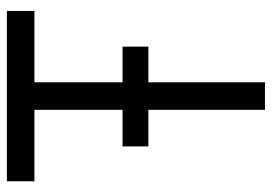

<svg xmlns="http://www.w3.org/2000/svg" viewBox="-136 -654 790 558"><g transform="rotate(-90 259.0 -375.0)"><path d="M506.2 -670H298.8V-413.8H402.5V-338.8H298.8V0H218.8V-338.8H112.5V-413.8H218.8V-670H11.2V-750H506.2Z"/></g></svg>

Font: Now Alt
Style: Regular
Weight: 400
Designer: Alfredo Marco Pradil
Foundry: Alfredo Marco Pradil
Version: Version 1.002;PS 001.002;hotconv 1.0.88;makeotf.lib2.5.64775